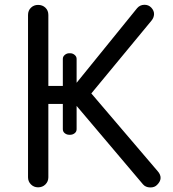

<svg xmlns="http://www.w3.org/2000/svg" viewBox="-20 -802 742 822"><path d="M653 -11Q642 1 622.5 0.5Q603 0 592 -13L267 -397L567 -767Q579 -781 597.5 -781.5Q616 -782 628 -769Q640 -756 639.5 -741Q639 -726 628 -713L371 -402L656 -68Q668 -54 667.5 -39.5Q667 -25 653 -11ZM143 0Q125 0 112.5 -12.5Q100 -25 100 -43V-738Q100 -757 112.5 -769Q125 -781 143 -781Q162 -781 174.5 -769Q187 -757 187 -738V-434H347V-357H187V-43Q187 -25 174.5 -12.5Q162 0 143 0ZM276 -225Q266 -225 257.5 -231.5Q249 -238 249 -249V-550Q249 -560 257.5 -567Q266 -574 276 -574H281Q291 -574 299.5 -567Q308 -560 308 -550V-249Q308 -238 299.5 -231.5Q291 -225 281 -225Z"/></svg>

Font: Comfortaa Medium
Style: Regular
Weight: 500
Designer: Johan Aakerlund
Foundry: Johan Aakerlund
Version: Version 3.104; ttfautohint (v1.8.1.43-b0c9)